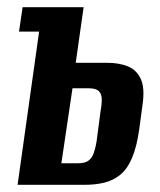

<svg xmlns="http://www.w3.org/2000/svg" viewBox="-20 -515 445 535"><path d="M29 0 89 -427H33L43 -495H213L191 -340H279Q312 -340 336.5 -330Q361 -320 372.5 -294.5Q384 -269 377 -222L368 -155Q361 -105 347.5 -74Q334 -43 314.5 -27.5Q295 -12 270.5 -6Q246 0 214 0ZM151 -60H197Q216 -60 226 -67Q236 -74 241 -88Q246 -102 249 -120L260 -204Q264 -225 263.5 -239.5Q263 -254 255 -261.5Q247 -269 227 -269H182Z"/></svg>

Font: Alumni Sans
Style: Bold Italic
Weight: 700
Italic angle: -8°
Designer: Robert E. Leuschke
Foundry: Robert E. Leuschke
Version: Version 1.016